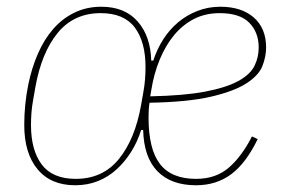

<svg xmlns="http://www.w3.org/2000/svg" viewBox="-20 -538 844 570"><path d="M205 -7Q285 -7 333 -66Q381 -125 399 -227L406 -267Q412 -300 412 -339Q412 -414 380 -456.5Q348 -499 279 -499Q199 -499 151 -440Q103 -381 85 -279L78 -239Q72 -206 72 -167Q72 -92 104 -49.5Q136 -7 205 -7ZM632 -499Q590 -499 556.5 -482Q523 -465 497.5 -434.5Q472 -404 454.5 -362Q437 -320 429 -270L426 -252Q526 -254 589 -266Q652 -278 687.5 -297.5Q723 -317 735.5 -342.5Q748 -368 748 -397Q748 -442 720 -470.5Q692 -499 632 -499ZM562 12Q488 12 447.5 -29.5Q407 -71 405 -152H399Q388 -117 369.5 -87.5Q351 -58 326.5 -35.5Q302 -13 271 -0.5Q240 12 203 12Q131 12 91.5 -35.5Q52 -83 52 -167Q52 -228 64 -287Q74 -336 92.5 -378.5Q111 -421 138 -452Q165 -483 201 -500.5Q237 -518 281 -518Q350 -518 388.5 -474.5Q427 -431 429 -358H435Q446 -392 464.5 -421Q483 -450 508.5 -471.5Q534 -493 566 -505.5Q598 -518 634 -518Q697 -518 733.5 -486Q770 -454 770 -397Q770 -370 759 -342Q748 -314 711.5 -290.5Q675 -267 606.5 -251Q538 -235 424 -233Q422 -222 421.5 -209.5Q421 -197 421 -189Q421 -95 455 -51Q489 -7 562 -7Q621 -7 659.5 -40.5Q698 -74 728 -133L745 -125Q710 -53 666 -20.5Q622 12 562 12Z"/></svg>

Font: IBM Plex Sans Condensed Thin
Style: Italic
Weight: 100
Width: 3
Italic angle: -11°
Designer: Mike Abbink, Paul van der Laan, Pieter van Rosmalen
Foundry: Bold Monday
Version: Version 1.3